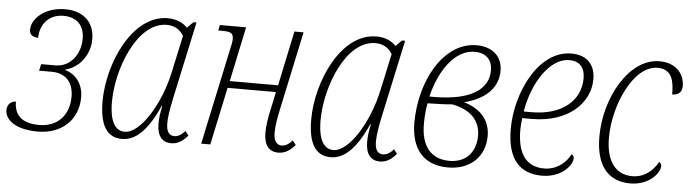

<svg xmlns="http://www.w3.org/2000/svg" viewBox="-48 -698 3089 859"><g transform="rotate(5 1496.5 -268.0)"><path d="M139 10C249 10 320 -60 320 -159C320 -217 289 -261 238 -275V-277C300 -292 347 -351 347 -423C347 -498 298 -546 215 -546C123 -546 66 -490 66 -442C66 -419 80 -409 105 -408C106 -477 152 -516 209 -516C273 -516 304 -478 304 -422C304 -351 260 -292 193 -292H129L122 -262H179C241 -262 277 -224 277 -159C277 -73 224 -20 143 -20C58 -20 31 -62 31 -115C8 -115 -8 -98 -8 -74C-8 -27 45 10 139 10Z M518 10C579 10 632 -40 682 -152H685C678 -120 675 -98 675 -73C675 -17 699 10 739 10C769 10 792 -6 813 -31L798 -50C781 -31 766 -23 750 -23C729 -23 714 -38 714 -77C714 -109 721 -146 730 -190L805 -538H791L764 -511C746 -531 716 -546 676 -546C515 -546 417 -318 417 -151C417 -48 447 10 518 10ZM527 -23C486 -23 459 -62 459 -151C459 -300 541 -516 674 -516C703 -516 732 -504 750 -473L714 -307C685 -169 600 -23 527 -23Z M1220 10C1251 10 1274 -6 1295 -31L1280 -50C1263 -31 1248 -23 1232 -23C1211 -23 1196 -39 1196 -77C1196 -109 1203 -147 1212 -189L1286 -536H1245L1193 -290H976L1028 -536H910L905 -511H923C957 -511 973 -507 973 -479C973 -468 970 -451 965 -431L873 0H914L969 -259H1186L1171 -187C1160 -140 1155 -105 1155 -74C1155 -17 1179 10 1220 10Z M1455 10C1516 10 1569 -40 1619 -152H1622C1615 -120 1612 -98 1612 -73C1612 -17 1636 10 1676 10C1706 10 1729 -6 1750 -31L1735 -50C1718 -31 1703 -23 1687 -23C1666 -23 1651 -38 1651 -77C1651 -109 1658 -146 1667 -190L1742 -538H1728L1701 -511C1683 -531 1653 -546 1613 -546C1452 -546 1354 -318 1354 -151C1354 -48 1384 10 1455 10ZM1464 -23C1423 -23 1396 -62 1396 -151C1396 -300 1478 -516 1611 -516C1640 -516 1669 -504 1687 -473L1651 -307C1622 -169 1537 -23 1464 -23Z M1982 10C2084 10 2147 -55 2147 -145C2147 -212 2109 -264 2028 -287C2129 -312 2179 -369 2179 -441C2179 -509 2130 -546 2063 -546C1913 -546 1815 -362 1815 -177C1815 -62 1870 10 1982 10ZM2056 -516C2107 -516 2136 -488 2136 -439C2136 -360 2067 -300 1895 -299H1872C1901 -422 1971 -516 2056 -516ZM1986 -20C1900 -20 1858 -79 1858 -174C1858 -199 1859 -227 1866 -268C1912 -269 1947 -270 1977 -273C2064 -256 2104 -208 2104 -143C2104 -70 2061 -20 1986 -20Z M2404 10C2492 10 2539 -49 2539 -79C2539 -87 2536 -94 2528 -97C2507 -55 2464 -23 2411 -23C2336 -23 2290 -71 2290 -187C2290 -201 2292 -223 2294 -239H2337C2499 -239 2596 -332 2596 -440C2596 -506 2557 -546 2489 -546C2338 -546 2247 -345 2247 -187C2247 -46 2308 10 2404 10ZM2298 -269C2319 -397 2393 -516 2482 -516C2526 -516 2552 -490 2552 -440C2552 -341 2471 -269 2334 -269Z M2800 10C2886 10 2932 -49 2932 -79C2932 -87 2928 -94 2921 -97C2899 -55 2859 -23 2807 -23C2733 -23 2688 -78 2688 -186C2688 -332 2770 -516 2878 -516C2946 -516 2953 -458 2953 -403C2980 -403 2997 -416 2997 -444C2997 -497 2960 -546 2884 -546C2748 -546 2645 -362 2645 -187C2645 -52 2705 10 2800 10Z"/></g></svg>

Font: Noto Serif Condensed ExtraLight
Style: Italic
Weight: 200
Width: 3
Italic angle: -12°
Designer: Monotype Design Team
Foundry: Monotype Imaging Inc.
Version: Version 2.013